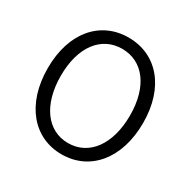

<svg xmlns="http://www.w3.org/2000/svg" viewBox="-167 -906 1072 1080"><g transform="rotate(30 368.5 -366.0)"><path d="M368 13C550 13 678 -135 678 -369C678 -602 550 -745 368 -745C187 -745 59 -602 59 -369C59 -135 187 13 368 13ZM368 -60C233 -60 144 -181 144 -369C144 -556 233 -672 368 -672C504 -672 593 -556 593 -369C593 -181 504 -60 368 -60Z"/></g></svg>

Font: Noto Sans CJK JP DemiLight
Style: Regular
Weight: 350
Designer: Ryoko NISHIZUKA (kana & ideographs); Paul D. Hunt (Latin, Greek & Cyrillic); Wenlong ZHANG (bopomofo); Sandoll Communica
Foundry: Adobe Systems Incorporated
Version: Version 1.004;PS 1.004;hotconv 1.0.82;makeotf.lib2.5.63406